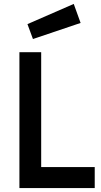

<svg xmlns="http://www.w3.org/2000/svg" viewBox="-20 -959 516 979"><path d="M463 0H79V-693H190V-107H463ZM120 -836 356 -939 391 -842 148 -760Z"/></svg>

Font: Titillium Web[RUS by Daymarius]
Style: Regular
Weight: 600
Designer: Cyrillization by Daymarius
Foundry: Cyrillization by Daymarius
Version: Version 1.002 September 11, 2018